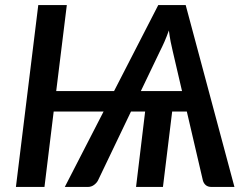

<svg xmlns="http://www.w3.org/2000/svg" viewBox="-20 -740 984 760"><path d="M390 -298.5H192.5L156 0H43L131.5 -720H244.5L202.5 -379.5H431.5L606.5 -720H715L908 0H817.5Q803 0 794.5 -7.2Q786 -14.5 783 -26L719.5 -298.5H661.5L625 0H518.5L554.5 -298.5H498.5L368 -26Q363 -16 352.2 -8Q341.5 0 327.5 0H236.5ZM537.5 -379.5H700.5L663.5 -538.5Q659.5 -554 655.5 -574.8Q651.5 -595.5 648.5 -619.5Q640 -595.5 630.8 -574.5Q621.5 -553.5 613.5 -538Z"/></svg>

Font: Lato Semibold
Style: Italic
Weight: 600
Italic angle: -7°
Designer: Lukasz Dziedzic
Foundry: tyPoland Lukasz Dziedzic
Version: Version 2.006; 2014-01-15